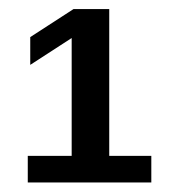

<svg xmlns="http://www.w3.org/2000/svg" viewBox="-20 -709 373 412"><path d="M304.7 -374.5V-317.4H39.6V-374.5H133.8V-627.4L44.9 -569.8V-629.4L137.7 -689.5H214.4V-374.5Z"/></svg>

Font: Arimo SemiBold
Style: Regular
Weight: 600
Designer: Steve Matteson
Foundry: Monotype Imaging Inc.
Version: Version 1.33